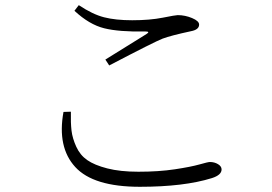

<svg xmlns="http://www.w3.org/2000/svg" viewBox="-20 -717 1040 734"><path d="M222.7 -289.1 251 -290Q250 -247.1 253.4 -217.8Q256.8 -188.5 271.5 -156.2Q286.1 -124 313.5 -105Q340.8 -85.9 390.1 -73.2Q439.5 -60.5 508.8 -60.5Q586.9 -60.5 648.4 -69.8Q710 -79.1 742.7 -88.4Q775.4 -97.7 782.2 -97.7Q799.8 -97.7 813.5 -89.4Q827.1 -81.1 827.1 -69.3Q827.1 -47.9 790 -36.1Q683.6 -2.9 514.6 -2.9Q336.9 -2.9 267.6 -78.6Q198.2 -154.3 222.7 -289.1ZM397.5 -466.8 382.8 -489.3Q404.3 -502.9 461.4 -538.1Q518.6 -573.2 540 -586.9Q555.7 -596.7 535.2 -596.7Q435.5 -594.7 378.4 -608.9Q321.3 -623 264.6 -675.8L281.2 -697.3Q334 -662.1 377.9 -650.9Q421.9 -639.6 485.4 -639.6Q552.7 -639.6 602.1 -649.4Q651.4 -659.2 659.2 -659.2Q687.5 -659.2 714.4 -647.9Q741.2 -636.7 741.2 -623Q741.2 -603.5 710 -597.7Q632.8 -581.1 601.6 -569.3Q571.3 -557.6 397.5 -466.8Z"/></svg>

Font: GenYoMin TW TTF Light
Style: Regular
Weight: 300
Version: Version 1.300